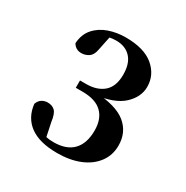

<svg xmlns="http://www.w3.org/2000/svg" viewBox="-115 -1017 635 655"><g transform="rotate(30 202.5 -689.5)"><path d="M192.9 -459.5Q123.4 -459.5 85.6 -487.2Q47.8 -515 42.2 -566.3Q47.6 -580.9 57.9 -587Q68.2 -593.1 80.1 -593.1Q97.7 -593.1 108.6 -582.8Q119.5 -572.5 123.5 -541.5L137.1 -476.5L106.3 -498Q121.1 -491.8 134 -488.6Q146.8 -485.5 163.9 -485.5Q214.7 -485.5 240.4 -512.4Q266.1 -539.2 266.1 -590.1Q266.1 -635.5 240.7 -659.9Q215.4 -684.3 164.5 -684.3H137.4V-713.1H161.5Q204.5 -713.1 230 -735.2Q255.4 -757.3 255.4 -804Q255.4 -847.4 234.4 -870.1Q213.4 -892.8 176.7 -892.8Q163.6 -892.8 148.7 -889.8Q133.8 -886.8 115.6 -881L153 -898.8L140.2 -837.1Q136.2 -813.9 123.1 -805Q109.9 -796 94.3 -796Q71.6 -796 60.3 -815.5Q62.6 -851.3 82.7 -874.1Q102.8 -896.9 133.7 -907.7Q164.6 -918.5 199.7 -918.5Q272.5 -918.5 309.8 -887Q347.1 -855.4 347.1 -808.7Q347.1 -768.6 312.6 -736.5Q278 -704.4 202.3 -695.8L200.8 -705Q286.3 -700.8 324.3 -669.7Q362.4 -638.6 362.4 -586.1Q362.4 -548.1 340.9 -519.4Q319.5 -490.7 281.5 -475.1Q243.4 -459.5 192.9 -459.5Z"/></g></svg>

Font: Noto Serif JP
Style: Regular
Weight: 200
Designer: Ryoko NISHIZUKA 西塚涼子 (kana & ideographs); Frank Grießhammer (Latin, Greek & Cyrillic); Wenlong ZHANG 张文龙 (bopomofo); San
Foundry: Adobe
Version: Version 2.001;hotconv 1.1.0;makeotfexe 2.6.0